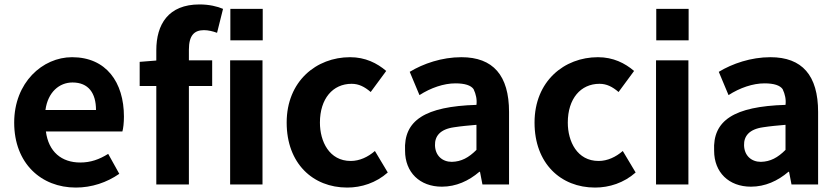

<svg xmlns="http://www.w3.org/2000/svg" viewBox="-20 -832 3781 866"><path d="M322 14C394 14 462 -9 518 -48L468 -138C428 -113 389 -99 342 -99C258 -99 199 -147 187 -239H532C536 -252 539 -279 539 -306C539 -461 459 -574 305 -574C172 -574 44 -460 44 -279C44 -95 166 14 322 14ZM413 -336H185C196 -417 248 -460 307 -460C379 -460 413 -412 413 -336Z M959 -684 986 -792C961 -803 923 -812 880 -812C739 -812 685 -722 685 -605V-559L610 -553V-444H685V0H832V-444H937V-560H832V-608C832 -672 856 -696 900 -696C919 -696 940 -691 959 -684Z M1019 -650H1165V-792H1019ZM1018 -560V0H1164V-560Z M1546 14C1610 14 1676 -7 1729 -54L1671 -151C1640 -124 1602 -106 1562 -106C1465 -106 1423 -194 1423 -279C1423 -387 1481 -454 1566 -454C1598 -454 1624 -441 1652 -417L1722 -512C1681 -547 1628 -574 1559 -574C1407 -574 1273 -466 1273 -279C1273 -95 1391 14 1546 14Z M1973 10C2037 10 2094 -16 2142 -57H2145L2156 0H2276V-327C2276 -492 2204 -574 2061 -574C1973 -574 1889 -545 1828 -508L1872 -403C1923 -436 1982 -456 2034 -456C2077 -456 2104 -447 2116 -430C2127 -407 2132 -383 2129 -359C1897 -352 1800 -289 1807 -152C1807 -55 1873 10 1973 10ZM2018 -102C1975 -102 1943 -130 1942 -177C1941 -217 1964 -249 2028 -258C2060 -263 2094 -266 2129 -269V-156C2094 -121 2061 -103 2018 -102Z M2664 14C2728 14 2794 -7 2847 -54L2789 -151C2758 -124 2720 -106 2680 -106C2583 -106 2541 -194 2541 -279C2541 -387 2599 -454 2684 -454C2716 -454 2742 -441 2770 -417L2840 -512C2799 -547 2746 -574 2677 -574C2525 -574 2391 -466 2391 -279C2391 -95 2509 14 2664 14Z M2940 -650H3086V-792H2940ZM2939 -560V0H3085V-560Z M3367 10C3431 10 3488 -16 3536 -57H3539L3550 0H3670V-327C3670 -492 3598 -574 3455 -574C3367 -574 3283 -545 3222 -508L3266 -403C3317 -436 3376 -456 3428 -456C3471 -456 3498 -447 3510 -430C3521 -407 3526 -383 3523 -359C3291 -352 3194 -289 3201 -152C3201 -55 3267 10 3367 10ZM3412 -102C3369 -102 3337 -130 3336 -177C3335 -217 3358 -249 3422 -258C3454 -263 3488 -266 3523 -269V-156C3488 -121 3455 -103 3412 -102Z"/></svg>

Font: Spoqa Han Sans Neo Bold
Style: Bold
Weight: 700
Designer: [Spoqa Han Sans Neo] Dong-huui Kim  Younghwa Kang  Yujin Lee  [Noto Sans] Ryoko NISHIZUKA  (kana & ideographs); Paul D. 
Foundry: Spoqa (http://www.spoqa-han-sans.com)
Version: Version 1.100;hotconv 1.0.109;makeotfexe 2.5.65596